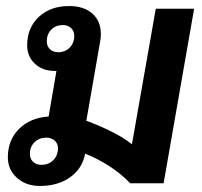

<svg xmlns="http://www.w3.org/2000/svg" viewBox="-20 -606 670 636"><path d="M623 -577 522 1H411Q382 -30 342.5 -55.5Q303 -81 262 -97Q253 -48 212.5 -19Q172 10 112 10Q66 10 36 -17Q6 -44 6 -85Q6 -142 43 -179Q80 -216 141 -220L167 -371H162Q121 -371 95.5 -395Q70 -419 70 -456Q70 -514 108.5 -550Q147 -586 209 -586Q258 -586 286 -561Q314 -536 314 -494Q314 -478 312 -470L266 -206Q307 -191 348.5 -170.5Q390 -150 417 -128L496 -577ZM226 -487Q226 -503 215.5 -513Q205 -523 188 -523Q165 -523 150 -508Q135 -493 135 -469Q135 -453 145.5 -443Q156 -433 173 -433Q196 -433 211 -448.5Q226 -464 226 -487ZM172 -115Q172 -131 161 -140.5Q150 -150 133 -150Q110 -150 94.5 -135Q79 -120 79 -96Q79 -80 89.5 -70Q100 -60 117 -60Q141 -60 156.5 -75.5Q172 -91 172 -115Z"/></svg>

Font: Sarabun
Style: Bold Italic
Weight: 700
Italic angle: -10°
Designer: Suppakit Chalermlarp | Katatrad Co.,Ltd.
Foundry: Cadson Demak Co.,Ltd.
Version: Version 1.000; ttfautohint (v1.6)